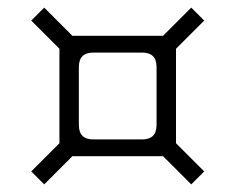

<svg xmlns="http://www.w3.org/2000/svg" viewBox="-20 -602 618 504"><path d="M62 -152 136 -226V-474L62 -548L96 -582L170 -508H408L482 -582L516 -548L442 -474V-226L516 -152L482 -118L408 -192H170L96 -118ZM187 -274Q187 -236 225 -236H353Q391 -236 391 -274V-426Q391 -464 353 -464H225Q187 -464 187 -426Z"/></svg>

Font: Oxanium Light
Style: Regular
Weight: 300
Designer: Severin Meyer
Version: Version 1.000